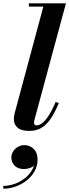

<svg xmlns="http://www.w3.org/2000/svg" viewBox="-59 -770 413 1144"><path d="M116 10Q67.8 10 45.7 -9.1Q23.7 -28.3 23.7 -59Q23.7 -73 26 -84.4Q28.2 -95.8 30.5 -103.5L199.2 -730.5H113V-750H333.8L146.3 -55.8Q145.3 -51.5 144.5 -47Q143.8 -42.5 143.8 -39Q143.8 -23 158.5 -23Q173.8 -23 191.1 -35.4Q208.5 -47.8 228.9 -78.1Q249.3 -108.5 272.5 -162.3L291.5 -155.8Q267.5 -98.3 242.3 -61.6Q217 -25 186.6 -7.5Q156.3 10 116 10ZM-39.3 354.3V337.8Q-6.8 337.8 26.6 326.1Q60 314.5 88 293Q116 271.5 132.6 241.8Q149.3 212 148 175.8H163.8Q163.8 196 151.4 209.8Q139 223.5 120.6 230.4Q102.3 237.3 84.5 237.3Q48.3 237.3 28.4 217.3Q8.5 197.3 8.5 168.3Q8.5 149.3 19.1 132.5Q29.7 115.8 47.5 105.2Q65.3 94.7 86.3 94.7Q118.8 94.7 141.8 117.3Q164.8 139.8 164.8 180.3Q164.8 218.5 147 250.3Q129.3 282 99.5 305.4Q69.8 328.8 33.6 341.5Q-2.5 354.3 -39.3 354.3Z"/></svg>

Font: Bodoni Moda
Style: Italic
Weight: 400
Italic angle: -13°
Designer: Owen Earl
Foundry: indestructible type
Version: Version 2.005